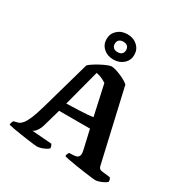

<svg xmlns="http://www.w3.org/2000/svg" viewBox="-213 -1128 1241 1295"><g transform="rotate(30 407.0 -481.0)"><path d="M256 0Q251 0 230.8 -2.2Q210.5 -4.5 181.5 -8.5Q152.5 -12.5 122 -17Q91.5 -21.5 65 -26.5Q38.5 -31.5 23.5 -35.5Q23.5 -47 27 -56Q30.5 -65 34.5 -68.5L48.5 -72Q60 -74 72.5 -79Q85 -84 99 -101Q113 -118 128.5 -154.2Q144 -190.5 162.5 -255L271.5 -640.5Q280 -649.5 299.8 -662.5Q319.5 -675.5 344 -688.8Q368.5 -702 390.8 -711Q413 -720 425 -720Q439.5 -720 465.5 -711.5Q491.5 -703 519 -689.5Q546.5 -676 564 -660.5L693 -98Q696 -87 702.2 -81.2Q708.5 -75.5 722 -74L785 -66.5Q788.5 -61 791.2 -57.2Q794 -53.5 795 -35.5Q787 -27.5 771.2 -19.2Q755.5 -11 738.2 -5.5Q721 0 708.5 0Q701.5 0 676.8 -3Q652 -6 618.5 -10.8Q585 -15.5 551.2 -20.8Q517.5 -26 491.2 -31.2Q465 -36.5 455 -40Q455 -52.5 460.2 -61.2Q465.5 -70 466 -71L499 -72.5Q511.5 -73 523.2 -76.8Q535 -80.5 540.8 -94.5Q546.5 -108.5 539 -140L506 -283.5H265.5L226.5 -146.5Q221.5 -129 212.8 -113.8Q204 -98.5 194.5 -88.8Q185 -79 176 -77L331.5 -65Q333 -62 337 -53.8Q341 -45.5 341 -34.5Q333.5 -26.5 317.5 -18.2Q301.5 -10 284.5 -5Q267.5 0 256 0ZM283 -350Q336 -351.5 376.8 -353.2Q417.5 -355 445.8 -357.2Q474 -359.5 488 -362L436 -598.5Q416 -612 396.5 -620Q377 -628 357 -631.5ZM408 -765.5Q361.5 -765.5 331 -793.2Q300.5 -821 300.5 -863Q300.5 -905.5 331 -933.5Q361.5 -961.5 408 -961.5Q455 -961.5 485.8 -933.5Q516.5 -905.5 516.5 -863Q516.5 -821 485.8 -793.2Q455 -765.5 408 -765.5ZM408 -823Q429 -823 440.8 -833.5Q452.5 -844 452.5 -863Q452.5 -883 440.8 -893.5Q429 -904 408 -904Q388 -904 376.2 -893.5Q364.5 -883 364.5 -863Q364.5 -844 376.2 -833.5Q388 -823 408 -823Z"/></g></svg>

Font: Texturina Medium
Style: Regular
Weight: 500
Designer: Guillermo Torres Carreño
Foundry: Omnibus-Type
Version: Version 1.003